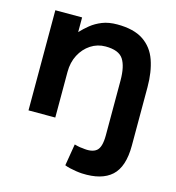

<svg xmlns="http://www.w3.org/2000/svg" viewBox="-109 -604 848 926"><g transform="rotate(15 314.5 -141.5)"><path d="M56.3 0V-500H190V-426.7Q209 -447.3 233 -466.7Q257 -486 288.7 -498.7Q320.3 -511.3 363.3 -511.3Q446 -511.3 493.8 -479.3Q541.7 -447.3 561.7 -389.8Q581.7 -332.3 581.7 -256.7V35Q581.7 141.3 532 186.5Q482.3 231.7 383.7 227Q370.3 226.3 353.8 223.8Q337.3 221.3 321.8 217.7Q306.3 214 296.3 209.7L314.3 101Q316.3 101.7 329.2 104.8Q342 108 355.3 108.7Q402.7 116 425.2 97.8Q447.7 79.7 447.7 19.7V-253.7Q447.7 -324.3 425 -359.2Q402.3 -394 336 -394Q295.7 -394 262.3 -372.2Q229 -350.3 209.5 -313Q190 -275.7 190 -228V0Z"/></g></svg>

Font: Nata Sans
Style: Regular
Weight: 400
Designer: Daniel Uzquiano Cruz
Version: Version 1.001